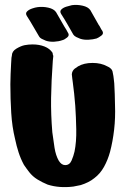

<svg xmlns="http://www.w3.org/2000/svg" viewBox="-20 -758 508 778"><path d="M277 -618Q265 -639 253 -660Q241 -681 228 -701Q221 -712 228.5 -719.5Q236 -727 249 -731Q262 -735 271 -737Q292 -740 314.5 -735Q337 -730 346 -717L380 -657Q384 -652 387 -645.5Q390 -639 394 -634Q402 -622 390.5 -613.5Q379 -605 371 -602Q357 -598 338.5 -597Q320 -596 305 -601Q297 -604 289 -608Q281 -612 277 -618ZM138 -611Q126 -631 114 -652Q102 -673 89 -693Q82 -704 89.5 -711.5Q97 -719 110 -723.5Q123 -728 132 -729Q153 -732 175.5 -727Q198 -722 207 -709L241 -650Q245 -644 248.5 -638Q252 -632 255 -626Q263 -615 252 -606Q241 -597 232 -595Q218 -590 199.5 -589Q181 -588 166 -593Q159 -596 150.5 -600Q142 -604 138 -611ZM446 -333Q448 -281 442.5 -233Q437 -185 426 -143Q417 -110 401.5 -82Q386 -54 362 -36Q351 -27 337 -20Q323 -13 307 -8Q300 -7 292 -5Q284 -3 277 -2Q220 5 173 -10Q151 -19 131.5 -31Q112 -43 98 -61Q93 -68 87.5 -75Q82 -82 77 -90Q64 -114 55.5 -140Q47 -166 41 -195Q29 -244 25.5 -300.5Q22 -357 22 -417Q22 -437 23 -458L25 -500Q26 -508 26 -516Q26 -524 28 -532Q28 -550 46.5 -561Q65 -572 80 -575Q96 -578 112 -578Q139 -578 160.5 -569.5Q182 -561 193 -544Q194 -541 194 -538Q194 -535 196 -532V-531L194 -512Q188 -428 187 -361Q186 -294 192 -222Q196 -190 201 -159Q206 -128 218 -107Q229 -89 244 -89Q262 -89 270 -107.5Q278 -126 282 -144Q290 -183 289 -234Q288 -285 285 -329Q283 -354 280.5 -378.5Q278 -403 275 -424L273 -439L271 -457Q272 -471 283 -480Q287 -482 290 -484.5Q293 -487 296 -489Q320 -503 355 -503Q390 -503 415 -489Q423 -486 429.5 -479.5Q436 -473 437 -463Q440 -450 441 -438L443 -420Q444 -398 445 -376.5Q446 -355 446 -333Z"/></svg>

Font: Nerko One
Style: Regular
Weight: 400
Designer: Nermin Kahrimanovic
Foundry: Nermin Kahrimanovic
Version: Version 1.101